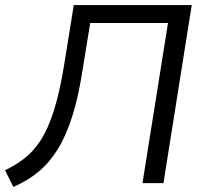

<svg xmlns="http://www.w3.org/2000/svg" viewBox="-32 -725 793 760"><path d="M21 15 -12 -51Q28 -70 63.5 -97Q99 -124 128.5 -169Q158 -214 181.5 -288Q205 -362 223 -475L260 -705H727L615 0H532L633 -634H325L296 -455Q279 -343 254 -264.5Q229 -186 195.5 -132.5Q162 -79 119 -44Q76 -9 21 15Z"/></svg>

Font: Nunito Sans 12pt
Style: Italic
Weight: 400
Italic angle: -9°
Designer: Vernon Adams
Foundry: Vernon Adams
Version: Version 3.101;gftools[0.9.27]